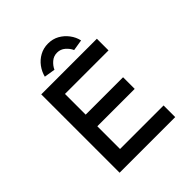

<svg xmlns="http://www.w3.org/2000/svg" viewBox="-237 -1055 1213 1213"><g transform="rotate(-45 369.0 -448.5)"><path d="M132 0V-700H629V-596H240V-104H629V0ZM185 -307V-411H574V-307ZM301 -751 227 -763Q236 -799 258.5 -829.5Q281 -860 314.5 -878.5Q348 -897 389 -897Q431 -897 464 -878.5Q497 -860 520 -829.5Q543 -799 551 -763L477 -751Q466 -776 443 -796Q420 -816 389 -816Q358 -816 335 -796Q312 -776 301 -751Z"/></g></svg>

Font: Lexend Exa
Style: Regular
Weight: 400
Designer: Bonnie Shaver-Troup, Thomas Jockin
Foundry: Lexend
Version: Version 1.007